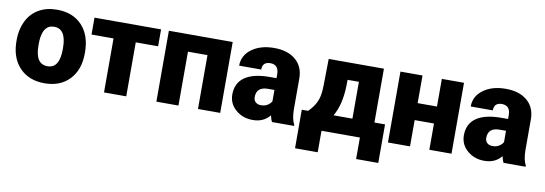

<svg xmlns="http://www.w3.org/2000/svg" viewBox="-54 -893 3996 1409"><g transform="rotate(10 1944.0 -189.0)"><path d="M25.4 -269Q25.4 -348.1 56.2 -409.9Q86.9 -471.7 144.5 -504.9Q202.1 -538.1 279.8 -538.1Q398.4 -538.1 466.8 -464.6Q535.2 -391.1 535.2 -264.6V-258.8Q535.2 -135.3 466.6 -62.7Q397.9 9.8 280.8 9.8Q168 9.8 99.6 -57.9Q31.2 -125.5 25.9 -241.2ZM189.9 -258.8Q189.9 -185.5 212.9 -151.4Q235.8 -117.2 280.8 -117.2Q368.7 -117.2 370.6 -252.4V-269Q370.6 -411.1 279.8 -411.1Q197.3 -411.1 190.4 -288.6Z M1055.7 -402.3H889.2V0H723.6V-402.3H559.6V-528.3H1055.7Z M1589.4 0H1423.8V-401.4H1278.3V0H1113.8V-528.3H1589.4Z M1975.1 0Q1966.3 -16.1 1959.5 -47.4Q1914.1 9.8 1832.5 9.8Q1757.8 9.8 1705.6 -35.4Q1653.3 -80.6 1653.3 -148.9Q1653.3 -234.9 1716.8 -278.8Q1780.3 -322.8 1901.4 -322.8H1952.1V-350.6Q1952.1 -423.3 1889.2 -423.3Q1830.6 -423.3 1830.6 -365.7H1666Q1666 -442.4 1731.2 -490.2Q1796.4 -538.1 1897.5 -538.1Q1998.5 -538.1 2057.1 -488.8Q2115.7 -439.5 2117.2 -353.5V-119.6Q2118.2 -46.9 2139.6 -8.3V0ZM1872.1 -107.4Q1902.8 -107.4 1923.1 -120.6Q1943.4 -133.8 1952.1 -150.4V-234.9H1904.3Q1818.4 -234.9 1818.4 -157.7Q1818.4 -135.3 1833.5 -121.3Q1848.6 -107.4 1872.1 -107.4Z M2222.2 -127Q2261.7 -166.5 2279.5 -205.6Q2297.4 -244.6 2300.3 -296.4L2301.8 -332.5L2304.7 -528.3H2716.3V-127H2795.4V160.2H2630.4V0H2344.2V160.2H2175.3L2174.8 -127ZM2411.6 -127H2552.2V-401.4H2467.8L2467.3 -357.9Q2463.9 -215.3 2411.6 -127Z M3313 0H3147.9V-195.8H3003.9V0H2839.4V-528.3H3003.9V-322.3H3147.9V-528.3H3313Z M3700.7 0Q3691.9 -16.1 3685.1 -47.4Q3639.6 9.8 3558.1 9.8Q3483.4 9.8 3431.2 -35.4Q3378.9 -80.6 3378.9 -148.9Q3378.9 -234.9 3442.4 -278.8Q3505.9 -322.8 3627 -322.8H3677.7V-350.6Q3677.7 -423.3 3614.7 -423.3Q3556.2 -423.3 3556.2 -365.7H3391.6Q3391.6 -442.4 3456.8 -490.2Q3522 -538.1 3623 -538.1Q3724.1 -538.1 3782.7 -488.8Q3841.3 -439.5 3842.8 -353.5V-119.6Q3843.8 -46.9 3865.2 -8.3V0ZM3597.7 -107.4Q3628.4 -107.4 3648.7 -120.6Q3668.9 -133.8 3677.7 -150.4V-234.9H3629.9Q3543.9 -234.9 3543.9 -157.7Q3543.9 -135.3 3559.1 -121.3Q3574.2 -107.4 3597.7 -107.4Z"/></g></svg>

Font: Sadagaat-English
Style: Regular
Weight: 900
Designer: Ahmed alsheikh
Foundry: Ahmed alsheikh Design
Version: Version 2.137;January 17, 2018;FontCreator 11.0.0.2408 64-bi